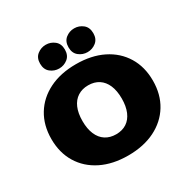

<svg xmlns="http://www.w3.org/2000/svg" viewBox="-175 -934 1080 1101"><g transform="rotate(-30 365.0 -383.5)"><path d="M365 10Q263 10 187.5 -27.5Q112 -65 70.5 -133Q29 -201 29 -292Q29 -383 70.5 -451Q112 -519 187.5 -556.5Q263 -594 365 -594Q467 -594 542.5 -556.5Q618 -519 659.5 -451Q701 -383 701 -292Q701 -201 659.5 -133Q618 -65 542.5 -27.5Q467 10 365 10ZM365 -130Q406 -130 435 -149Q464 -168 479.5 -204.5Q495 -241 495 -292Q495 -344 479.5 -380Q464 -416 435 -435Q406 -454 365 -454Q325 -454 295.5 -435Q266 -416 250.5 -380Q235 -344 235 -292Q235 -241 250.5 -204.5Q266 -168 295.5 -149Q325 -130 365 -130ZM271 -620Q239 -620 214 -640Q189 -660 189 -699Q189 -737 214 -757Q239 -777 271 -777Q303 -777 328 -757Q353 -737 353 -699Q353 -660 328 -640Q303 -620 271 -620ZM459 -620Q427 -620 402 -640Q377 -660 377 -698Q377 -737 402 -757Q427 -777 459 -777Q491 -777 516 -757Q541 -737 541 -698Q541 -660 516 -640Q491 -620 459 -620Z"/></g></svg>

Font: Rokkitt Black
Style: Regular
Weight: 900
Designer: Vernon Adams
Foundry: Vernon Adams
Version: Version 3.103